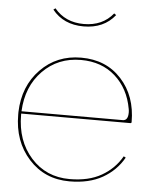

<svg xmlns="http://www.w3.org/2000/svg" viewBox="-52 -765 649 811"><g transform="rotate(5 272.5 -359.5)"><path d="M32.7 -259.8V-270.5Q36.1 -380.9 105 -451.7Q173.8 -522.5 277.3 -522.5Q383.3 -522.5 448 -451.4Q512.7 -380.4 512.7 -270Q512.7 -265.1 507.3 -265.1H44.9V-259.8Q44.9 -149.9 108.6 -78.6Q172.4 -7.3 272.5 -7.3Q353 -7.3 407.5 -38.6Q461.9 -69.8 492.2 -123L501 -118.2Q469.7 -62.5 412.6 -30Q355.5 2.4 272.5 2.4Q167.5 2.4 100.1 -72Q32.7 -146.5 32.7 -259.8ZM45.4 -274.9H474.6Q497.1 -274.9 497.1 -309.1Q497.1 -317.4 495.6 -324.2Q480.5 -409.7 422.6 -461.2Q364.7 -512.7 277.3 -512.7Q179.7 -512.7 115 -446.5Q50.3 -380.4 45.4 -275.4ZM142.1 -714.4 150.4 -720.7Q196.3 -665 274.9 -665Q354.5 -665 399.4 -720.7L408.2 -714.4Q360.8 -654.8 274.9 -654.8Q189.9 -654.8 142.1 -714.4Z"/></g></svg>

Font: Znikomit
Style: Regular
Weight: 100
Designer: gluk
Foundry: gluk
Version: Version 0.53